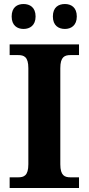

<svg xmlns="http://www.w3.org/2000/svg" viewBox="-20 -935 441 955"><path d="M303 -791C333 -791 362 -808 362 -853C362 -899 333 -915 303 -915C271 -915 243 -899 243 -853C243 -808 271 -791 303 -791ZM97 -791C128 -791 157 -808 157 -853C157 -899 128 -915 97 -915C66 -915 38 -899 38 -853C38 -808 66 -791 97 -791ZM28 0H373V-53H331C302 -53 280 -61 280 -118V-596C280 -653 302 -661 331 -661H373V-714H28V-661H70C99 -661 121 -653 121 -596V-118C121 -61 99 -53 70 -53H28Z"/></svg>

Font: Noto Nastaliq Urdu
Style: Bold
Weight: 700
Designer: Monotype Design Team (Patrick Giasson: type design, Kamal Mansour: OpenType code, Glenda Bellarosa). Updated by Simon Co
Foundry: Monotype Imaging Inc., Simon Cozens
Version: Version 3.009